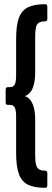

<svg xmlns="http://www.w3.org/2000/svg" viewBox="-20 -736 246 917"><path d="M195 161Q146 161 115.5 147Q85 133 71 97Q57 61 57 -6V-180Q57 -208 51 -221.5Q45 -235 29 -235H18Q7 -235 7 -246V-308Q7 -320 18 -320H29Q45 -320 51 -333.5Q57 -347 57 -375V-549Q57 -617 71 -652.5Q85 -688 115.5 -702Q146 -716 195 -716Q206 -716 206 -705V-645Q206 -634 195 -634Q176 -634 165.5 -627.5Q155 -621 151.5 -605Q148 -589 148 -559V-387Q148 -345 136.5 -316Q125 -287 99 -277Q125 -267 136.5 -238Q148 -209 148 -168V4Q148 33 152 49.5Q156 66 166 72.5Q176 79 195 79Q206 79 206 90V150Q206 161 195 161Z"/></svg>

Font: Sofia Sans Extra Condensed
Style: Bold
Weight: 700
Designer: Botio Nikoltchev, Ani Petrova
Foundry: lettersoup
Version: Version 4.101